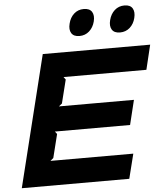

<svg xmlns="http://www.w3.org/2000/svg" viewBox="-66 -1122 1016 1180"><g transform="rotate(-5 441.5 -532.0)"><path d="M721.2 -151.9 683.1 0H20L220.2 -810.1H882.8L846.2 -658.2H335L347.2 -642.1L311 -497.1L291 -481H753.9L716.8 -329.1H252.9L265.1 -313L229 -168L210 -151.9ZM549.8 -981.9Q540.5 -945.8 515.4 -923.3Q490.2 -900.9 455.1 -900.9Q419.4 -900.9 405.5 -923.3Q391.6 -945.8 400.9 -981.9Q409.7 -1019 434.6 -1041.5Q459.5 -1064 495.1 -1064Q531.2 -1064 545.2 -1041.5Q559.1 -1019 549.8 -981.9ZM799.8 -981.9Q791 -945.8 765.9 -923.3Q740.7 -900.9 705.1 -900.9Q669.4 -900.9 655.5 -923.3Q641.6 -945.8 650.9 -981.9Q660.2 -1019 685.3 -1041.5Q710.4 -1064 746.1 -1064Q781.7 -1064 795.4 -1041.5Q809.1 -1019 799.8 -981.9Z"/></g></svg>

Font: Sinkin Sans 700 Bold Italic
Style: Bold Italic
Weight: 700
Italic angle: -112°
Designer: Keith Bates
Foundry: K-Type
Version: Sinkin Sans (version 1.0)  by Keith Bates   •   © 2014   www